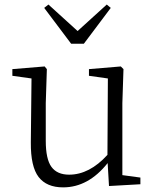

<svg xmlns="http://www.w3.org/2000/svg" viewBox="-20 -808 680 842"><path d="M347.7 -616.2H292L173.8 -773.4L192.4 -788.1L320.3 -671.9L448.2 -788.1L465.8 -773.4ZM516.6 -40 595.7 -29.3V0L458 7.8L452.1 -92.8Q367.2 13.7 256.8 13.7Q184.6 13.7 149.4 -31.7Q114.3 -77.1 115.2 -183.6L118.2 -463.9L34.2 -475.6V-504.9L175.8 -516.6L185.5 -504.9L180.7 -355.5V-190.4Q180.7 -110.4 205.6 -76.2Q230.5 -42 283.2 -42Q372.1 -42 451.2 -128.9L453.1 -463.9L370.1 -475.6V-504.9L509.8 -516.6L521.5 -504.9L516.6 -355.5Z"/></svg>

Font: GenYoMin TW TTF Light
Style: Regular
Weight: 300
Version: Version 1.300